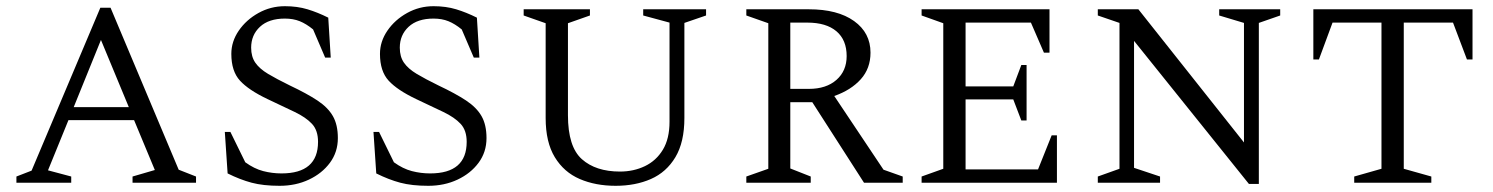

<svg xmlns="http://www.w3.org/2000/svg" viewBox="-20 -590 4820 620"><path d="M33 0V-20L82 -39L304 -565H337L557 -42L613 -20V0H408V-20L480 -41L413 -202H201L135 -40L210 -20V0ZM218 -244H396L306 -461Z M883 10Q830 10 792.5 0Q755 -10 715 -30L706 -164H724L772 -66Q801 -45 830 -37.5Q859 -30 889 -30Q1007 -30 1007 -132Q1007 -169 987.5 -190Q968 -211 931.5 -228.5Q895 -246 844 -270Q783 -299 755 -329.5Q727 -360 727 -416Q727 -456 751 -491Q775 -526 814.5 -548Q854 -570 900 -570Q940 -570 973 -560Q1006 -550 1040 -533L1048 -404H1030L991 -495Q969 -513 948 -521.5Q927 -530 900 -530Q848 -530 819.5 -503.5Q791 -477 791 -436Q791 -407 804.5 -387.5Q818 -368 845.5 -351.5Q873 -335 916 -314Q971 -288 1005 -265.5Q1039 -243 1055 -215Q1071 -187 1071 -144Q1071 -99 1045.5 -64.5Q1020 -30 977.5 -10Q935 10 883 10Z M1363 10Q1310 10 1272.5 0Q1235 -10 1195 -30L1186 -164H1204L1252 -66Q1281 -45 1310 -37.5Q1339 -30 1369 -30Q1487 -30 1487 -132Q1487 -169 1467.5 -190Q1448 -211 1411.5 -228.5Q1375 -246 1324 -270Q1263 -299 1235 -329.5Q1207 -360 1207 -416Q1207 -456 1231 -491Q1255 -526 1294.5 -548Q1334 -570 1380 -570Q1420 -570 1453 -560Q1486 -550 1520 -533L1528 -404H1510L1471 -495Q1449 -513 1428 -521.5Q1407 -530 1380 -530Q1328 -530 1299.5 -503.5Q1271 -477 1271 -436Q1271 -407 1284.5 -387.5Q1298 -368 1325.5 -351.5Q1353 -335 1396 -314Q1451 -288 1485 -265.5Q1519 -243 1535 -215Q1551 -187 1551 -144Q1551 -99 1525.5 -64.5Q1500 -30 1457.5 -10Q1415 10 1363 10Z M1968 10Q1903 10 1852 -12Q1801 -34 1771.5 -82.5Q1742 -131 1742 -209V-515L1671 -540V-560H1885V-540L1814 -515V-218Q1814 -116 1859 -76Q1904 -36 1982 -36Q2026 -36 2062.5 -53.5Q2099 -71 2120.5 -106.5Q2142 -142 2142 -197V-517L2057 -540V-560H2260V-540L2190 -516V-209Q2190 -131 2161 -82.5Q2132 -34 2082 -12Q2032 10 1968 10Z M2390 0V-20L2461 -45V-515L2390 -540V-560H2592Q2685 -560 2738 -522Q2791 -484 2791 -420Q2791 -369 2759.5 -334Q2728 -299 2674 -280L2833 -42L2895 -20V0H2770L2603 -260H2532V-46L2598 -20V0ZM2587 -517H2532V-303H2592Q2648 -303 2681 -332Q2714 -361 2714 -409Q2714 -461 2681 -489Q2648 -517 2587 -517Z M2956 0V-20L3026 -45V-515L2956 -540V-560H3369V-420H3351L3309 -517H3098V-311H3252L3278 -380H3295V-201H3278L3252 -269H3098V-43H3332L3376 -153H3393V0Z M3525 0V-20L3595 -45V-516L3525 -540V-560H3656L3997 -130V-516L3917 -540V-560H4114V-540L4045 -516V4H4013L3642 -458V-48L3726 -20V0Z M4353 0V-20L4441 -45V-517H4283L4239 -398H4221V-560H4735V-398H4717L4672 -517H4513V-45L4602 -20V0Z"/></svg>

Font: Spectral SC Light
Style: Regular
Weight: 300
Designer: Jean-Baptiste Levee
Foundry: Production Type
Version: Version 2.001